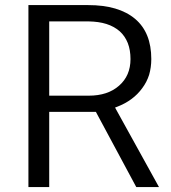

<svg xmlns="http://www.w3.org/2000/svg" viewBox="-20 -746 675 758"><path d="M358.7 -304.3 360.7 -300.3 517.9 -7.6H607.6L438.3 -313.9L434.3 -321.4L442.3 -324.4C484.6 -340.6 517.9 -365.2 541.6 -398C553.7 -414.1 562.7 -431.7 568.8 -450.9C574.3 -470 577.3 -490.7 577.3 -512.8C577.3 -582.4 556.2 -635.3 513.4 -671.5C491.7 -689.7 465.5 -703.3 434.8 -712.3C404 -721.4 368.3 -725.9 327.5 -725.9H92.2V-7.6H174.3V-296.7V-304.3H181.9H354.2ZM174.3 -368.3V-375.8V-653.9V-661.5H181.9H330C356.2 -661 379.3 -657.9 400 -651.4C420.7 -644.8 437.8 -635.3 452.4 -622.7C466.5 -610.1 477.1 -594.5 484.6 -575.8C491.7 -557.2 495.2 -536.5 495.2 -512.8C495.2 -469 480.1 -433.8 449.9 -407.6C420.2 -381.4 380.4 -368.3 330.5 -368.3H181.9Z"/></svg>

Font: Vazir FD Light
Style: Regular
Weight: 300
Foundry: DejaVu fonts team - Redesigned by Saber Rastikerdar
Version: Version 21.10;October 20, 2019;FontCreator 12.0.0.2547 64-bi